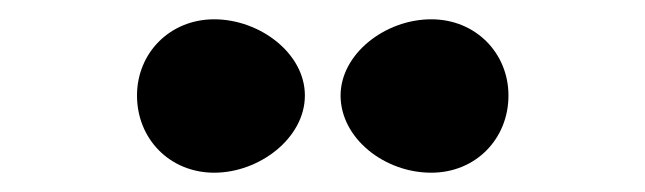

<svg xmlns="http://www.w3.org/2000/svg" viewBox="-20 -718 669 199"><path d="M296 -619C296 -663 249 -698 202 -698C156 -698 122 -663 122 -619C122 -574 156 -539 202 -539C249 -539 296 -575 296 -619ZM507 -619C507 -663 473 -698 427 -698C379 -698 333 -662 333 -619C333 -575 378 -539 427 -539C473 -539 507 -574 507 -619Z"/></svg>

Font: Falling Sky
Style: ExBd
Weight: 400
Designer: Paul D. Hunt
Foundry: Adobe Systems Incorporated
Version: Version 1.02